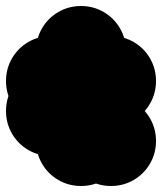

<svg xmlns="http://www.w3.org/2000/svg" viewBox="-70 -520 540 640"><path d="M150 -50Q150 -91 170 -125.5Q190 -160 224.5 -180Q259 -200 300 -200Q341 -200 375.5 -180Q410 -160 430 -125.5Q450 -91 450 -50Q450 -9 430 25.5Q410 60 375.5 80Q341 100 300 100Q259 100 224.5 80Q190 60 170 25.5Q150 -9 150 -50ZM150 -250Q150 -291 170 -325.5Q190 -360 224.5 -380Q259 -400 300 -400Q341 -400 375.5 -380Q410 -360 430 -325.5Q450 -291 450 -250Q450 -209 430 -174.5Q410 -140 375.5 -120Q341 -100 300 -100Q259 -100 224.5 -120Q190 -140 170 -174.5Q150 -209 150 -250ZM50 -350Q50 -391 70 -425.5Q90 -460 124.5 -480Q159 -500 200 -500Q241 -500 275.5 -480Q310 -460 330 -425.5Q350 -391 350 -350Q350 -309 330 -274.5Q310 -240 275.5 -220Q241 -200 200 -200Q159 -200 124.5 -220Q90 -240 70 -274.5Q50 -309 50 -350ZM-50 -250Q-50 -291 -30 -325.5Q-10 -360 24.5 -380Q59 -400 100 -400Q141 -400 175.5 -380Q210 -360 230 -325.5Q250 -291 250 -250Q250 -209 230 -174.5Q210 -140 175.5 -120Q141 -100 100 -100Q59 -100 24.5 -120Q-10 -140 -30 -174.5Q-50 -209 -50 -250ZM-50 -150Q-50 -191 -30 -225.5Q-10 -260 24.5 -280Q59 -300 100 -300Q141 -300 175.5 -280Q210 -260 230 -225.5Q250 -191 250 -150Q250 -109 230 -74.5Q210 -40 175.5 -20Q141 0 100 0Q59 0 24.5 -20Q-10 -40 -30 -74.5Q-50 -109 -50 -150ZM50 -50Q50 -91 70 -125.5Q90 -160 124.5 -180Q159 -200 200 -200Q241 -200 275.5 -180Q310 -160 330 -125.5Q350 -91 350 -50Q350 -9 330 25.5Q310 60 275.5 80Q241 100 200 100Q159 100 124.5 80Q90 60 70 25.5Q50 -9 50 -50Z"/></svg>

Font: TINY 5x3
Style: Regular
Weight: 400
Designer: Jack Halten Fahnestock
Foundry: Velvetyne Type Foundry
Version: Version 1.002